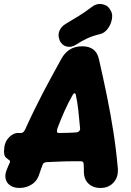

<svg xmlns="http://www.w3.org/2000/svg" viewBox="-37 -915 650 950"><path d="M59.2 15Q31.6 15 13.1 2.3Q-5.4 -10.4 -9.6 -32Q-13.8 -53.6 -1.4 -80.6Q0.6 -87.4 4.8 -95.8Q9 -104.2 11.8 -111Q12.6 -114.8 12.6 -116.8Q12.6 -118.8 11.4 -120Q11 -120.8 9.5 -122Q8 -123.2 6 -124.4Q-1.2 -129.4 -7.7 -135.5Q-14.2 -141.6 -16.4 -153.3Q-18.6 -165 -15.4 -186V-188Q-12.2 -209.4 -1.1 -224.8Q10 -240.2 24.1 -248.6Q38.2 -257 50.6 -257H67.4Q74.2 -257 79 -262Q83.8 -267 88.4 -276.4Q111.4 -327.4 132.4 -370.1Q153.4 -412.8 174 -452.8Q194.6 -492.8 217.3 -534Q240 -575.2 266 -622.8Q300 -686 369.8 -686Q438.2 -686 452.4 -622.8Q473.4 -531.2 491.7 -441.8Q510 -352.4 524 -263.1Q538 -173.8 546 -81.2Q549.2 -38.8 524.9 -11.9Q500.6 15 460.2 15Q422.6 15 399.8 -7.4Q377 -29.8 378 -71Q378 -78.6 377.8 -86.5Q377.6 -94.4 376.8 -105.6Q375.6 -117 363.8 -117Q336.8 -117 317.4 -117Q298 -117 281.1 -116.5Q264.2 -116 244.6 -115Q225 -114 197 -113Q190 -113 183.1 -110.1Q176.2 -107.2 173.4 -98.6Q169.6 -87.8 166.4 -79.5Q163.2 -71.2 158.8 -57.6Q149.6 -22.8 122.3 -3.9Q95 15 59.2 15ZM252.4 -257Q276.2 -257.4 298.1 -257.8Q320 -258.2 343 -260.2Q353.2 -262.4 356.9 -268.9Q360.6 -275.4 359 -282.6Q355 -328.6 350.4 -370.1Q345.8 -411.6 337.8 -447.4Q336.4 -452.2 332.4 -453.4Q328.4 -454.6 323.8 -447.4Q301.6 -408.8 283.6 -368.7Q265.6 -328.6 247.6 -281.2Q244.4 -271.4 245 -264.2Q245.6 -257 252.4 -257ZM341 -695Q315.4 -678.6 292 -684.9Q268.6 -691.2 257.8 -715.6V-717.6Q248.2 -739.8 256.7 -761.7Q265.2 -783.6 290 -798.2Q322 -817.2 353.1 -836.3Q384.2 -855.4 415.8 -879.6Q439.8 -899.2 468.3 -894.4Q496.8 -889.6 509.2 -864.8L512.8 -858.8Q521.4 -842 516.1 -817.1Q510.8 -792.2 495.4 -771.9Q480 -751.6 458 -746.2Q421.6 -737.8 393.1 -724.3Q364.6 -710.8 341 -695Z"/></svg>

Font: Winky Sans
Style: Italic
Weight: 400
Italic angle: -8.97852°
Designer: Simon Atzbach
Foundry: typofactur
Version: Version 1.205